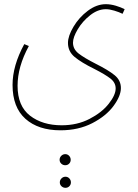

<svg xmlns="http://www.w3.org/2000/svg" viewBox="-20 -393 662 918"><path d="M96 -182 118 -173Q64 -74 64 17Q64 114 123.5 160Q183 206 275 206Q349 206 408 175.5Q467 145 500 103Q533 61 533 30Q533 2 508 -17.5Q483 -37 430 -64Q369 -94 337 -120.5Q305 -147 305 -188Q305 -221 331.5 -265.5Q358 -310 400 -341.5Q442 -373 486 -373Q509 -373 534 -365.5Q559 -358 576 -349L566 -327Q550 -335 527 -342Q504 -349 486 -349Q448 -349 411.5 -320.5Q375 -292 352 -253.5Q329 -215 329 -189Q329 -158 356 -137Q383 -116 438 -88Q498 -58 528 -33.5Q558 -9 558 28Q558 66 522.5 114Q487 162 421 196Q355 230 269 230Q163 230 101.5 175Q40 120 40 13Q40 -79 96 -182ZM265 371Q265 360 273 352Q281 344 292 344Q303 344 310.5 352Q318 360 318 371Q318 382 310.5 389.5Q303 397 292 397Q281 397 273 389.5Q265 382 265 371ZM266 479Q266 468 274 460Q282 452 293 452Q304 452 311.5 460Q319 468 319 479Q319 490 311.5 497.5Q304 505 293 505Q282 505 274 497.5Q266 490 266 479Z"/></svg>

Font: Noto Sans Arabic CondThin
Style: Regular
Weight: 250
Width: 3
Designer: Nadine Chahine
Foundry: Monotype Imaging Inc.
Version: Version 1.001